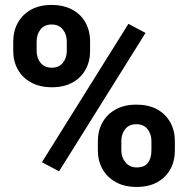

<svg xmlns="http://www.w3.org/2000/svg" viewBox="-20 -741 753 771"><path d="M217.2 -53.1 148.4 -89.6 495.6 -645.3 564.4 -608.8ZM528.7 9.7Q480 9.7 445.3 -9.6Q410.4 -28.6 391.7 -61.8Q373 -95 373 -136.8V-174.3Q373 -215.9 391.4 -249.1Q409.8 -282.3 444.5 -301.6Q479.2 -320.8 527.7 -320.8Q576.3 -320.8 610.9 -302.1Q645.3 -282.8 663.8 -249.6Q682.2 -216.4 682.2 -174.3V-136.8Q682.2 -94.7 664.2 -61.5Q645.8 -28.3 611.5 -9.3Q577.2 9.7 528.7 9.7ZM528.7 -68.7Q560.4 -68.7 574.3 -87.4Q588.1 -106.1 588.1 -136.8V-174.3Q588.1 -202.5 572.5 -222.4Q556.8 -242.2 527.7 -242.2Q498 -242.2 482.6 -222.4Q467.2 -202.5 467.2 -174.3V-136.8Q467.2 -108.7 484.2 -88.7Q501.2 -68.7 528.7 -68.7ZM188.3 -390.6Q139.7 -390.6 105.1 -409.9Q70.1 -428.6 51.7 -461.6Q33.2 -494.5 33.2 -536.6V-574.2Q33.2 -616.3 51.6 -649.5Q69.9 -682.7 104.3 -702Q138.8 -721.2 187.3 -721.2Q231.9 -721.2 265.4 -704.8Q302.7 -686.4 322.3 -652.1Q341.8 -617.8 341.8 -574.2V-536.6Q341.8 -494.5 323.7 -461.8Q305.4 -428.6 271.1 -409.6Q236.8 -390.6 188.3 -390.6ZM188.3 -469.2Q216.6 -469.2 232.4 -488.7Q248.2 -508.2 248.2 -536.6V-574.2Q248.2 -602.7 232.3 -622.7Q216.4 -642.6 187.3 -642.6Q158.2 -642.6 142.6 -622.7Q127.1 -602.7 127.1 -574.2V-536.6Q127.1 -508.1 142.9 -488.7Q158.7 -469.2 188.3 -469.2Z"/></svg>

Font: Hanuman
Style: Regular
Weight: 400
Designer: Danh Hong
Foundry: Danh Hong
Version: Version 9.000